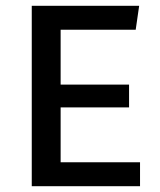

<svg xmlns="http://www.w3.org/2000/svg" viewBox="-20 -645 555 665"><path d="M190 -273V-83H465V0H90V-625H462L450 -542H190V-352H427V-273Z"/></svg>

Font: Changa
Style: Regular
Weight: 400
Designer: Eduardo Rodriguez Tunni
Foundry: Eduardo Rodriguez Tunni
Version: Version 3.003